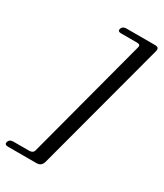

<svg xmlns="http://www.w3.org/2000/svg" viewBox="-298 -836 890 1044"><g transform="rotate(30 147.0 -314.0)"><path d="M77.5 66 279 -694Q282.5 -705.5 278.2 -710.5Q274 -715.5 261 -715.5H161.5Q138.5 -715.5 144 -734.5Q146.5 -743 154 -748Q161.5 -753 173 -753H353Q369 -753 373.5 -745.8Q378 -738.5 373.5 -723.5L155 95.5Q150 111 140.8 118.2Q131.5 125.5 116 125.5H-64Q-75.5 125.5 -79.8 120.2Q-84 115 -81.5 106.5Q-75.5 87 -52.5 87H47.5Q60 87 67.2 82.2Q74.5 77.5 77.5 66Z"/></g></svg>

Font: Fraunces
Style: Italic
Weight: 400
Italic angle: -16°
Version: Version 1.000;[b76b70a41]